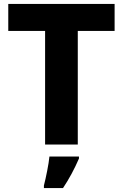

<svg xmlns="http://www.w3.org/2000/svg" viewBox="-20 -734 623 975"><path d="M209 0V-577H22V-714H562V-577H375V0ZM381 71Q346 152 300 221H203V208Q211 177 219.5 134Q228 91 231 61H381Z"/></svg>

Font: Noto Sans UI ExtraBold
Style: Regular
Weight: 800
Designer: Monotype Design Team
Foundry: Monotype Imaging Inc.
Version: Version 1.001